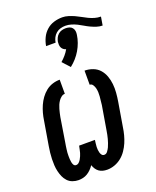

<svg xmlns="http://www.w3.org/2000/svg" viewBox="-155 -927 830 1024"><g transform="rotate(-20 260.5 -415.0)"><path d="M274 8Q261 8 249 5Q237 2 227.5 -5Q218 -12 211.5 -22Q205 -32 201 -44Q193 -32 183 -22Q173 -12 161.5 -5Q150 2 137 5Q124 8 111 8Q94 8 77.5 2Q61 -4 49.5 -16.5Q38 -29 31.5 -44Q25 -59 21 -76Q17 -93 16 -110.5Q15 -128 15.5 -146Q16 -164 18 -181.5Q20 -199 23 -217L46 -354Q49 -375 54.5 -395Q60 -415 68.5 -434.5Q77 -454 90 -472Q103 -490 120 -503.5Q137 -517 157.5 -523.5Q178 -530 199 -530V-450Q188 -450 178.5 -442.5Q169 -435 162.5 -425.5Q156 -416 151.5 -405.5Q147 -395 144 -384Q141 -373 138.5 -362.5Q136 -352 134 -341L112 -204Q110 -195 109 -186Q108 -177 106.5 -168Q105 -159 104.5 -149.5Q104 -140 104 -131Q104 -122 104.5 -113.5Q105 -105 106.5 -96Q108 -87 112.5 -79.5Q117 -72 126 -72Q135 -72 142 -78.5Q149 -85 153.5 -93Q158 -101 161.5 -109Q165 -117 167.5 -125.5Q170 -134 171.5 -142.5Q173 -151 175 -159L176 -164H266L265 -159Q264 -151 263 -142.5Q262 -134 261.5 -125.5Q261 -117 262 -108.5Q263 -100 265 -92.5Q267 -85 272 -78.5Q277 -72 286 -72Q297 -72 304.5 -82Q312 -92 317 -102.5Q322 -113 325.5 -124Q329 -135 332 -145.5Q335 -156 337 -167Q339 -178 341 -189L364 -326Q365 -338 366.5 -350Q368 -362 369 -373.5Q370 -385 369.5 -396.5Q369 -408 366.5 -419Q364 -430 357.5 -440Q351 -450 340 -450V-530Q364 -530 386.5 -521.5Q409 -513 424 -496Q439 -479 447 -457Q455 -435 457.5 -411Q460 -387 458 -362Q456 -337 452 -313L429 -176Q426 -155 420.5 -134Q415 -113 406.5 -93Q398 -73 385 -54Q372 -35 354.5 -21Q337 -7 316 0.5Q295 8 274 8ZM246 -723H192Q196 -747 206.5 -769Q217 -791 235.5 -807.5Q254 -824 277.5 -831Q301 -838 325 -838Q342 -838 359.5 -832.5Q377 -827 392.5 -820Q408 -813 423 -804.5Q438 -796 453.5 -788.5Q469 -781 486 -776Q503 -771 521 -771L513 -723Q496 -723 479.5 -728.5Q463 -734 448 -741Q433 -748 419 -756.5Q405 -765 390 -772.5Q375 -780 358.5 -785Q342 -790 325 -790Q311 -790 297 -786Q283 -782 272 -772.5Q261 -763 254.5 -750Q248 -737 246 -723ZM278 -573 240 -615Q254 -627 266 -641Q278 -655 287 -671Q279 -673 272.5 -678Q266 -683 262.5 -690.5Q259 -698 258.5 -706Q258 -714 259 -723Q261 -734 266 -744.5Q271 -755 280 -763Q289 -771 300 -774Q311 -777 322 -777Q333 -777 343 -774Q353 -771 359.5 -763Q366 -755 367.5 -744.5Q369 -734 367 -723Q364 -702 356.5 -681Q349 -660 337.5 -640.5Q326 -621 311 -604Q296 -587 278 -573Z"/></g></svg>

Font: Iosevka Slab Medium
Style: Italic
Weight: 500
Italic angle: -9°
Monospace: yes
Designer: Belleve Invis
Foundry: Belleve Invis
Version: Version 11.1.0; ttfautohint (v1.8.3)